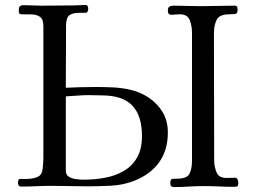

<svg xmlns="http://www.w3.org/2000/svg" viewBox="-20 -755 1040 779"><path d="M556 -203Q556 -286 516.5 -327Q477 -368 393 -368Q380 -368 366.5 -368.5Q353 -369 339 -369Q316 -369 293 -367Q270 -365 247 -364V-63Q247 -45 260 -37.5Q273 -30 290.5 -28Q308 -26 320 -26Q365 -26 407 -34Q449 -42 482.5 -61.5Q516 -81 536 -115.5Q556 -150 556 -203ZM661 -218Q661 -145 625 -95.5Q589 -46 521 -20Q478 -4 429 -1.5Q380 1 335 1Q298 1 261.5 0Q225 -1 188 -1Q158 -1 127.5 0.5Q97 2 67 2Q53 2 53 -13Q53 -18 54.5 -23.5Q56 -29 62 -29Q76 -29 89.5 -29Q103 -29 116 -32Q139 -37 146 -48Q153 -59 154 -81Q156 -98 156 -115Q156 -132 156 -148V-648Q156 -677 142.5 -686.5Q129 -696 109 -696.5Q89 -697 68 -697Q60 -697 58 -701.5Q56 -706 56 -713Q56 -724 60 -729Q64 -734 76 -734Q94 -734 111.5 -733Q129 -732 147 -732Q180 -732 213 -732.5Q246 -733 279 -733Q291 -733 303.5 -734Q316 -735 328 -735Q333 -735 335.5 -730Q338 -725 338 -721Q338 -703 326.5 -703Q315 -703 303 -703Q296 -703 289.5 -702.5Q283 -702 277 -700Q258 -695 253 -682Q248 -669 248 -652Q248 -589 247.5 -525.5Q247 -462 247 -399Q309 -402 370 -402Q403 -402 437 -400.5Q471 -399 503 -392Q547 -383 582.5 -359.5Q618 -336 639.5 -300.5Q661 -265 661 -218ZM947 -13Q947 -3 943.5 0Q940 3 930 3Q899 3 868 1.5Q837 0 806 0Q776 0 746 2Q716 4 686 4Q671 4 671 -11Q671 -28 678.5 -29Q686 -30 698 -30Q738 -30 748.5 -49.5Q759 -69 759 -104V-623Q759 -649 750 -673Q741 -697 709 -697Q701 -697 692 -696Q683 -695 675 -695Q661 -695 661 -711Q661 -724 667 -728Q673 -732 685 -732Q712 -732 739 -731Q766 -730 793 -730Q828 -730 862.5 -731Q897 -732 931 -732Q940 -732 942 -727.5Q944 -723 944 -715Q944 -699 933 -698Q922 -697 911 -697Q871 -697 859.5 -675.5Q848 -654 848 -619Q848 -490 848.5 -361.5Q849 -233 849 -104Q849 -79 858.5 -56Q868 -33 899 -33Q907 -33 916 -33.5Q925 -34 933 -34Q941 -34 944 -27Q947 -20 947 -13Z"/></svg>

Font: Kaisei HarunoUmi
Style: Regular
Weight: 400
Designer: Font-Kai, 金井和夫
Foundry: KAZUO KANAI
Version: Version 5.003